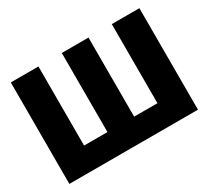

<svg xmlns="http://www.w3.org/2000/svg" viewBox="-141 -960 1297 1192"><g transform="rotate(-30 507.0 -364.0)"><path d="M45.9 -727.5H244.1V-160.6H411.6V-727.5H603V-160.6H770V-727.5H967.8V0H45.9Z"/></g></svg>

Font: Inter 16pt Black
Style: Regular
Weight: 900
Version: Version 4.001;git-66647c0bb